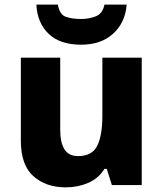

<svg xmlns="http://www.w3.org/2000/svg" viewBox="-20 -799 704 829"><path d="M592 -550V0H463L441 -70H431Q405 -28 360 -9Q315 10 264 10Q179 10 124.5 -38Q70 -86 70 -192V-550H240V-239Q240 -183 258.5 -154Q277 -125 317 -125Q378 -125 400 -170Q422 -215 422 -300V-550ZM527 -779Q521 -702 469 -654Q417 -606 330 -606Q239 -606 190 -653Q141 -700 137 -779H230Q237 -737 263 -727Q289 -717 331 -717Q364 -717 393.5 -728.5Q423 -740 431 -779Z"/></svg>

Font: Noto Kufi Arabic ExtraBold
Style: Regular
Weight: 800
Designer: Monotype Design Team, David Williams, Khaled Hosny
Foundry: Google LLC
Version: Version 2.109; ttfautohint (v1.8.4.7-5d5b)